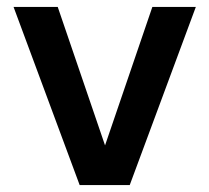

<svg xmlns="http://www.w3.org/2000/svg" viewBox="-20 -532 602 552"><path d="M209 0 19 -512H146L282 -114L418 -512H543L353 0Z"/></svg>

Font: DM Sans 12pt SemiBold
Style: Regular
Weight: 600
Version: Version 4.004;gftools[0.9.30]